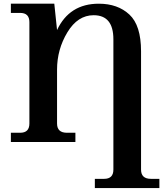

<svg xmlns="http://www.w3.org/2000/svg" viewBox="-20 -752 864 1017"><path d="M727.1 146.5Q727.1 195.3 779.3 195.3H824.2V244.1H482.4V195.3H531.7Q580.6 195.3 580.6 146.5V-543.9Q580.6 -671.4 476.1 -671.4Q391.6 -671.4 336.9 -580.8Q282.2 -490.2 282.2 -383.3V-97.7Q282.2 -48.8 334.5 -48.8H379.4V0H37.6V-48.8H86.9Q135.7 -48.8 135.7 -97.7V-634.8Q135.7 -683.6 86.9 -683.6H37.6V-732.4H267.6L282.2 -592.8Q347.7 -732.4 503.4 -732.4Q603.5 -732.4 665.3 -675Q727.1 -617.7 727.1 -480.5Z"/></svg>

Font: Munson
Style: Bold
Weight: 700
Designer: Paul James MIller
Foundry: High-Logic / Made with FontCreator
Version: Version 2.10;May 5, 2019;FontCreator 11.5.0.2430 64-bit